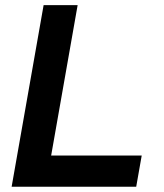

<svg xmlns="http://www.w3.org/2000/svg" viewBox="-20 -713 626 733"><path d="M24.4 0 146.5 -693.4H276.4L154.3 0ZM24.4 0 45.4 -119.1H521L500 0Z"/></svg>

Font: Cascadia Code PL
Style: Italic
Weight: 400
Italic angle: -10°
Monospace: yes
Designer: Aaron Bell
Foundry: Saja Typeworks
Version: Version 2404.023